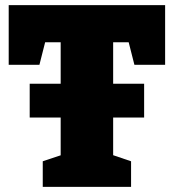

<svg xmlns="http://www.w3.org/2000/svg" viewBox="-20 -730 679 750"><path d="M147 0V-100L252 -135L217 -85V-595L257 -565H122L166 -603L134 -477H14V-710H625V-477H505L475 -595L517 -565H382L422 -595V-85L389 -135L492 -100V0ZM96 -271V-403H543V-271Z"/></svg>

Font: Bitter Thin Black
Style: Regular
Weight: 900
Version: Version 3.020